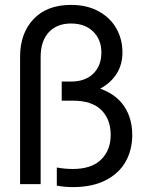

<svg xmlns="http://www.w3.org/2000/svg" viewBox="-20 -752 598 784"><path d="M270 -732Q335 -732 382.5 -706Q430 -680 455 -636Q480 -592 480 -538Q480 -488 456 -450.5Q432 -413 389 -390Q454 -367 487 -318Q520 -269 520 -201Q520 -140 493 -92Q466 -44 411.5 -16Q357 12 277 12Q244 12 212 6V-68Q245 -62 277 -62Q354 -62 393 -100.5Q432 -139 432 -201Q432 -265 393.5 -303Q355 -341 277 -341H232V-419H270Q328 -419 361 -451.5Q394 -484 394 -538Q394 -590 360.5 -623Q327 -656 270 -656Q212 -656 179 -620Q146 -584 146 -520V0H62V-520Q62 -616 117 -674Q172 -732 270 -732Z"/></svg>

Font: Aspekta 400
Style: Regular
Weight: 400
Designer: Ivo Dolenc
Version: Version 2.000